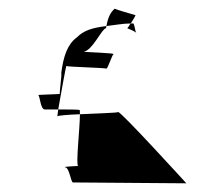

<svg xmlns="http://www.w3.org/2000/svg" viewBox="-20 -430 481 442"><path d="M68 -211C72 -210 73 -178 83 -178H114C120 -211 132 -281 133 -278C135 -276 222 -274 225 -272C228 -272 238 -303 241 -305C250 -308 170 -310 173 -311C193 -314 215 -365 224 -365L225 -370C192 -366 173 -360 157 -344C135 -328 126 -300 121 -262C123 -260 116 -214 118 -214C118 -213 64 -212 68 -211ZM112 -162C112 -164 136 -166 164 -167C164 -173 164 -177 163 -177C158 -178 135 -178 114 -178ZM130 -45C140 -44 143 -10 148 -10L409 -8C409 -8 257 -175 252 -172C249 -170 202 -169 164 -167C164 -136 154 -49 160 -48C160 -48 120 -46 130 -45ZM273 -365C280 -362 288 -359 293 -355C291 -360 289 -378 286 -376H281C278 -373 277 -369 273 -365ZM293 -355C294 -354 293 -353 294 -354C293 -354 294 -355 293 -355ZM225 -370C243 -372 263 -376 281 -376C286 -384 290 -390 292 -395C268 -402 251 -407 244 -410C235 -402 229 -392 225 -370Z"/></svg>

Font: Arrow
Style: Ita
Weight: 400
Version: Version 0.23